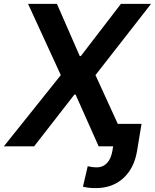

<svg xmlns="http://www.w3.org/2000/svg" viewBox="-37 -747 791 980"><path d="M253.6 -727.3 370 -460.9H375.7L580.3 -727.3H734L450.3 -363.6L616.8 0H466.6L348.7 -264.6H343L137.1 0H-17.4L273.4 -363.6L106.2 -727.3ZM559.3 -114.7H685.4L662.6 23.4Q647.7 112.2 592.2 162.6Q536.6 213.1 451.3 213.1Q433.6 213.1 418.9 211.6Q404.1 210.2 386.4 206L410.9 100.9Q420.1 104 433.4 105.6Q446.7 107.2 458.8 107.2Q487.6 107.2 508.7 85.6Q529.8 63.9 536.6 23.4Z"/></svg>

Font: Inter UI Semi Bold
Style: Italic
Weight: 600
Italic angle: -9.39999°
Designer: Rasmus Andersson
Foundry: rsms
Version: 3.2;8d6f07862